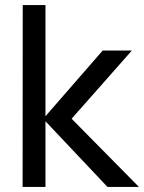

<svg xmlns="http://www.w3.org/2000/svg" viewBox="-20 -740 570 760"><path d="M160 0H69.5L70 -720H160V-280L386.5 -540H502L263.5 -270L530 0H405.5L160 -260Z"/></svg>

Font: CCSD_manrope Medium
Style: Regular
Weight: 500
Designer: Mikhail Sharanda
Foundry: Mikhail Sharanda
Version: Version 4.503